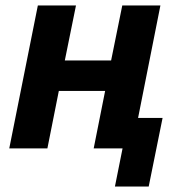

<svg xmlns="http://www.w3.org/2000/svg" viewBox="-20 -545 680 705"><path d="M402 140 430 0H324L366 -211H196L154 0H14L119 -525H259L218 -323H388L429 -525H569L487 -112H577L526 140Z"/></svg>

Font: IBM Plex Sans
Style: Italic
Weight: 400
Italic angle: -11.31°
Designer: Mike Abbink, Paul van der Laan, Pieter van Rosmalen
Foundry: Bold Monday
Version: Version 3.201